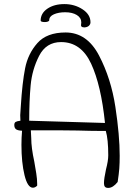

<svg xmlns="http://www.w3.org/2000/svg" viewBox="-20 -919 656 940"><path d="M489 -22Q489 -44 499 -90Q510 -132 510 -159Q510 -237 498 -278H467Q426 -278 360 -280L266 -281H131L133 -242Q133 -196 148 -127Q153 -99 157.5 -70.5Q162 -42 162 -19V-10Q152 0 141 0Q115 0 100 -61.5Q85 -123 85 -210Q85 -245 88 -279Q66 -280 58 -286.5Q50 -293 50 -307Q50 -318 56.5 -322Q63 -326 80 -328L79 -355L82 -401Q89 -514 103 -585Q117 -656 163 -708Q209 -760 301 -760Q406 -760 465 -647Q524 -534 545 -395Q566 -256 566 -156Q566 -120 564 -93.5Q562 -67 556 -28Q533 1 510 1Q498 1 493.5 -5Q489 -11 489 -22ZM279 -713Q206 -713 171.5 -645.5Q137 -578 130 -501Q123 -424 123 -328L494 -317Q475 -502 426 -607.5Q377 -713 279 -713ZM423 -810Q423 -800 415.5 -793Q408 -786 395 -785H392Q374 -785 377 -800Q378 -803 378 -809Q378 -832 356 -845.5Q334 -859 299 -859Q267 -859 244 -849Q221 -839 221 -820Q221 -816 214.5 -813.5Q208 -811 200 -811Q180 -811 179 -818Q179 -854 212 -876.5Q245 -899 295 -899Q345 -899 384 -873.5Q423 -848 423 -810Z"/></svg>

Font: Indie Flower
Style: Regular
Weight: 400
Designer: Kimberly Geswein
Foundry: Kimberly Geswein
Version: Version 2.000